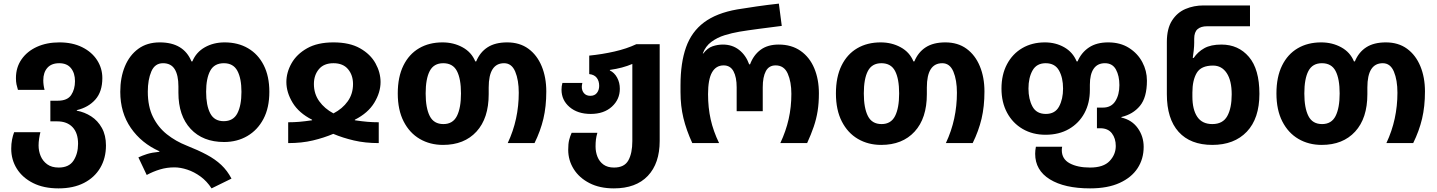

<svg xmlns="http://www.w3.org/2000/svg" viewBox="-20 -790 7934 1060"><path d="M303 250Q221 250 162.5 220.5Q104 191 73 141.5Q42 92 42 31Q42 4 46.5 -19Q51 -42 58 -60H203Q199 -45 196 -25Q193 -5 193 13Q193 44 204.5 71.5Q216 99 240.5 117Q265 135 304 135Q361 135 386 96.5Q411 58 411 4Q411 -56 380.5 -88Q350 -120 296 -120H258V-234H299Q352 -234 373 -265.5Q394 -297 394 -342Q394 -386 372 -413.5Q350 -441 307 -441Q264 -441 241.5 -415.5Q219 -390 219 -347Q219 -320 226 -294H79Q74 -310 71 -324.5Q68 -339 68 -359Q68 -418 99 -462.5Q130 -507 184 -531.5Q238 -556 308 -556Q380 -556 433.5 -529.5Q487 -503 516 -458Q545 -413 545 -359Q545 -284 506.5 -240.5Q468 -197 404 -182V-179Q447 -171 483.5 -147.5Q520 -124 542.5 -83.5Q565 -43 565 13Q565 83 533.5 136.5Q502 190 443.5 220Q385 250 303 250Z M1148 250Q1122 210 1087 184.5Q1052 159 1014 146.5Q976 134 943 134Q901 134 863 145.5Q825 157 790 176L744 79Q765 69 791.5 60.5Q818 52 860 48V45Q761 1 702.5 -83.5Q644 -168 644 -283Q644 -362 669.5 -423.5Q695 -485 743.5 -520.5Q792 -556 862 -556Q994 -556 1037 -451H1042Q1063 -502 1111 -529Q1159 -556 1220 -556Q1294 -556 1349.5 -523.5Q1405 -491 1436 -430Q1467 -369 1467 -283Q1467 -195 1434.5 -133.5Q1402 -72 1345.5 -39Q1289 -6 1217 -6Q1100 -6 1032.5 -78.5Q965 -151 965 -278V-313Q965 -375 944.5 -408Q924 -441 880 -441Q835 -441 815.5 -395.5Q796 -350 796 -284Q796 -202 824.5 -144.5Q853 -87 901.5 -48.5Q950 -10 1011 14Q1074 39 1121 64Q1168 89 1201.5 120.5Q1235 152 1258 196ZM1215 -121Q1268 -121 1290.5 -164.5Q1313 -208 1313 -283Q1313 -357 1290.5 -399Q1268 -441 1216 -441Q1163 -441 1140.5 -399Q1118 -357 1118 -283Q1118 -208 1140.5 -164.5Q1163 -121 1215 -121Z M1571 0V-115Q1603 -115 1632.5 -117.5Q1662 -120 1703 -126V-129Q1630 -166 1595.5 -223Q1561 -280 1561 -337Q1561 -390 1589.5 -440.5Q1618 -491 1675.5 -523.5Q1733 -556 1821 -556Q1910 -556 1967.5 -523.5Q2025 -491 2053 -440.5Q2081 -390 2081 -337Q2081 -280 2046.5 -223Q2012 -166 1939 -129V-126Q1979 -120 2009 -117.5Q2039 -115 2071 -115V0Q1996 0 1934 -14.5Q1872 -29 1820 -51Q1768 -29 1707 -14.5Q1646 0 1571 0ZM1821 -164Q1871 -190 1900 -231Q1929 -272 1929 -326Q1929 -375 1901.5 -408Q1874 -441 1821 -441Q1768 -441 1740.5 -408Q1713 -375 1713 -326Q1713 -272 1742.5 -231Q1772 -190 1821 -164Z M2426 10Q2354 10 2297.5 -23Q2241 -56 2208.5 -119.5Q2176 -183 2176 -274Q2176 -365 2207 -428Q2238 -491 2293.5 -523.5Q2349 -556 2423 -556Q2484 -556 2533.5 -529Q2583 -502 2604 -451H2609Q2630 -502 2672 -529Q2714 -556 2780 -556Q2849 -556 2897 -521Q2945 -486 2970.5 -424.5Q2996 -363 2996 -285Q2996 -202 2980 -134.5Q2964 -67 2931 0H2783Q2814 -66 2829 -135.5Q2844 -205 2844 -278Q2844 -348 2824.5 -394.5Q2805 -441 2763 -441Q2678 -441 2678 -307V-270Q2678 -137 2610.5 -63.5Q2543 10 2426 10ZM2428 -105Q2480 -105 2502.5 -149.5Q2525 -194 2525 -274Q2525 -355 2502.5 -398Q2480 -441 2427 -441Q2375 -441 2352.5 -398Q2330 -355 2330 -274Q2330 -194 2352.5 -149.5Q2375 -105 2428 -105Z M3369 250Q3291 250 3234.5 221Q3178 192 3147.5 143.5Q3117 95 3117 37Q3117 4 3122 -16.5Q3127 -37 3136 -57H3278Q3272 -36 3270 -19.5Q3268 -3 3268 19Q3268 49 3278.5 75.5Q3289 102 3311.5 118.5Q3334 135 3370 135Q3427 135 3449 95.5Q3471 56 3471 -11V-437Q3418 -414 3347 -404V-401Q3372 -389 3387 -361.5Q3402 -334 3402 -300Q3402 -241 3358 -201Q3314 -161 3241 -161Q3169 -161 3124.5 -199Q3080 -237 3080 -295Q3080 -315 3085 -332H3195Q3192 -319 3192 -311Q3192 -289 3204.5 -275Q3217 -261 3239 -261Q3263 -261 3275.5 -277Q3288 -293 3288 -316Q3288 -343 3274.5 -360.5Q3261 -378 3233 -381V-483Q3304 -490 3372 -505.5Q3440 -521 3493 -546H3622V-12Q3622 112 3556.5 181Q3491 250 3369 250Z M3802 0Q3769 -72 3753 -138.5Q3737 -205 3737 -281V-320Q3737 -443 3767.5 -529Q3798 -615 3867 -666.5Q3936 -718 4050 -738Q4099 -746 4157.5 -754.5Q4216 -763 4280 -770L4296 -647Q4232 -639 4168 -630.5Q4104 -622 4062 -615Q4021 -608 3980.5 -595.5Q3940 -583 3907.5 -559Q3875 -535 3860 -495H3863Q3886 -525 3914 -534.5Q3942 -544 3971 -544Q4023 -544 4060.5 -514.5Q4098 -485 4116 -435H4121Q4140 -486 4179 -515Q4218 -544 4279 -544Q4350 -544 4400 -509Q4450 -474 4475.5 -413Q4501 -352 4501 -275Q4501 -221 4494 -177Q4487 -133 4472.5 -90.5Q4458 -48 4436 0H4288Q4319 -66 4334 -132.5Q4349 -199 4349 -272Q4349 -338 4329 -383.5Q4309 -429 4262 -429Q4225 -429 4208 -397Q4191 -365 4191 -308V-176H4047V-308Q4047 -364 4029.5 -396.5Q4012 -429 3975 -429Q3933 -429 3911 -390.5Q3889 -352 3889 -270Q3889 -196 3903.5 -131Q3918 -66 3950 0Z M4845 10Q4773 10 4716.5 -23Q4660 -56 4627.5 -119.5Q4595 -183 4595 -274Q4595 -365 4626 -428Q4657 -491 4712.5 -523.5Q4768 -556 4842 -556Q4903 -556 4952.5 -529Q5002 -502 5023 -451H5028Q5049 -502 5091 -529Q5133 -556 5199 -556Q5268 -556 5316 -521Q5364 -486 5389.5 -424.5Q5415 -363 5415 -285Q5415 -202 5399 -134.5Q5383 -67 5350 0H5202Q5233 -66 5248 -135.5Q5263 -205 5263 -278Q5263 -348 5243.5 -394.5Q5224 -441 5182 -441Q5097 -441 5097 -307V-270Q5097 -137 5029.5 -63.5Q4962 10 4845 10ZM4847 -105Q4899 -105 4921.5 -149.5Q4944 -194 4944 -274Q4944 -355 4921.5 -398Q4899 -441 4846 -441Q4794 -441 4771.5 -398Q4749 -355 4749 -274Q4749 -194 4771.5 -149.5Q4794 -105 4847 -105Z M5998 250Q5857 250 5776 200Q5695 150 5695 59Q5695 50 5696 40Q5697 30 5699 20H5844Q5842 30 5842 39Q5842 88 5885.5 111.5Q5929 135 5998 135Q6072 135 6106 99Q6140 63 6140 16Q6140 -26 6118.5 -54Q6097 -82 6054 -82H6036V-196H6069Q6115 -196 6137.5 -231.5Q6160 -267 6160 -320Q6160 -371 6141 -406Q6122 -441 6080 -441Q6039 -441 6018 -410.5Q5997 -380 5997 -322V-294Q5997 -221 5967 -165.5Q5937 -110 5882 -78Q5827 -46 5752 -46Q5681 -46 5626 -78Q5571 -110 5540 -167.5Q5509 -225 5509 -301Q5509 -378 5539.5 -435.5Q5570 -493 5624 -524.5Q5678 -556 5749 -556Q5808 -556 5855.5 -529Q5903 -502 5924 -451H5929Q5950 -500 5992 -528Q6034 -556 6098 -556Q6165 -556 6213 -525.5Q6261 -495 6286.5 -447Q6312 -399 6312 -345Q6312 -252 6273.5 -205.5Q6235 -159 6171 -144V-141Q6229 -128 6261.5 -82.5Q6294 -37 6294 21Q6294 87 6260.5 138.5Q6227 190 6161 220Q6095 250 5998 250ZM5754 -161Q5805 -161 5827 -202Q5849 -243 5849 -301Q5849 -361 5826.5 -401Q5804 -441 5753 -441Q5703 -441 5680.5 -401Q5658 -361 5658 -301Q5658 -243 5680 -202Q5702 -161 5754 -161Z M6673 10Q6552 10 6487 -62Q6422 -134 6422 -270V-558Q6422 -632 6450.5 -676.5Q6479 -721 6525 -740.5Q6571 -760 6625 -760H6881V-645H6644Q6610 -645 6591.5 -629Q6573 -613 6573 -576V-554Q6573 -537 6570.5 -512.5Q6568 -488 6565 -470H6570Q6593 -504 6629 -524Q6665 -544 6723 -544Q6817 -544 6875 -476Q6933 -408 6933 -272Q6933 -136 6863.5 -63Q6794 10 6673 10ZM6673 -105Q6731 -105 6755.5 -149Q6780 -193 6780 -269Q6780 -345 6752.5 -386.5Q6725 -428 6677 -428Q6611 -428 6587 -387.5Q6563 -347 6563 -279V-257Q6563 -185 6590 -145Q6617 -105 6673 -105Z M7277 10Q7205 10 7148.5 -23Q7092 -56 7059.5 -119.5Q7027 -183 7027 -274Q7027 -365 7058 -428Q7089 -491 7144.5 -523.5Q7200 -556 7274 -556Q7335 -556 7384.5 -529Q7434 -502 7455 -451H7460Q7481 -502 7523 -529Q7565 -556 7631 -556Q7700 -556 7748 -521Q7796 -486 7821.5 -424.5Q7847 -363 7847 -285Q7847 -202 7831 -134.5Q7815 -67 7782 0H7634Q7665 -66 7680 -135.5Q7695 -205 7695 -278Q7695 -348 7675.5 -394.5Q7656 -441 7614 -441Q7529 -441 7529 -307V-270Q7529 -137 7461.5 -63.5Q7394 10 7277 10ZM7279 -105Q7331 -105 7353.5 -149.5Q7376 -194 7376 -274Q7376 -355 7353.5 -398Q7331 -441 7278 -441Q7226 -441 7203.5 -398Q7181 -355 7181 -274Q7181 -194 7203.5 -149.5Q7226 -105 7279 -105Z"/></svg>

Font: Noto Sans Georgian Bold
Style: Regular
Weight: 700
Designer: Monotype Design Team, Akaki Razmadze
Foundry: Google LLC
Version: Version 2.005; ttfautohint (v1.8.4.7-5d5b)